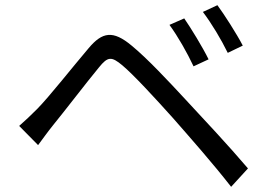

<svg xmlns="http://www.w3.org/2000/svg" viewBox="-20 -749 1040 741"><path d="M691 -678 634 -653C667 -608 702 -546 727 -493L785 -520C762 -567 716 -642 691 -678ZM819 -729 763 -703C797 -658 833 -598 859 -545L917 -573C893 -619 845 -694 819 -729ZM54 -263 127 -189C142 -209 164 -240 185 -266C230 -321 314 -431 362 -489C396 -531 410 -532 452 -497C495 -461 578 -371 647 -294C711 -221 802 -118 872 -28L937 -99C864 -185 762 -294 695 -366C631 -435 549 -523 488 -573C416 -633 375 -626 322 -563C259 -489 172 -378 124 -329C98 -303 79 -285 54 -263Z"/></svg>

Font: Noto Sans CJK JP Regular
Style: Regular
Weight: 400
Designer: Ryoko NISHIZUKA (kana & ideographs); Paul D. Hunt (Latin, Greek & Cyrillic); Wenlong ZHANG (bopomofo); Sandoll Communica
Foundry: Adobe Systems Incorporated
Version: Version 1.001;PS 1.001;hotconv 1.0.78;makeotf.lib2.5.61930